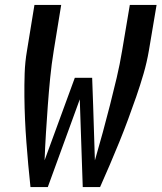

<svg xmlns="http://www.w3.org/2000/svg" viewBox="-20 -755 652 775"><path d="M103 0Q98 -45 94 -90.5Q90 -136 86.5 -181.5Q83 -227 81 -273Q79 -319 78.5 -365Q78 -411 79.5 -458Q81 -505 89 -551L119 -735H227L197 -551Q188 -496 182.5 -440Q177 -384 173 -329Q169 -274 165.5 -218.5Q162 -163 160 -108L282 -441H352L356 -329L363 -108L364 -111Q380 -166 395 -221Q410 -276 424 -331Q438 -386 451 -441Q464 -496 473 -551L504 -735H612L581 -551Q573 -504 559.5 -457.5Q546 -411 530 -365Q514 -319 497 -273Q480 -227 461.5 -181.5Q443 -136 423.5 -90.5Q404 -45 384 0H314L302 -354L173 0Z"/></svg>

Font: Iosevka Curly SmBdExObl
Style: Regular
Weight: 600
Width: 7
Italic angle: -9°
Monospace: yes
Designer: Belleve Invis
Foundry: Belleve Invis
Version: Version 11.1.0; ttfautohint (v1.8.3)